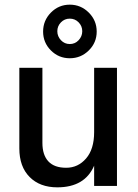

<svg xmlns="http://www.w3.org/2000/svg" viewBox="-20 -798 591 824"><path d="M241.5 -702Q226 -686 226 -664Q226 -642 241.5 -625.5Q257 -609 279.5 -609Q302 -609 317.5 -625.5Q333 -642 333 -664Q333 -686 317.5 -702Q302 -718 279.5 -718Q257 -718 241.5 -702ZM279.5 -778Q327 -778 361 -744Q395 -710 395 -662.5Q395 -615 361 -581.5Q327 -548 279.5 -548Q232 -548 198.5 -581.5Q165 -615 165 -662.5Q165 -710 198.5 -744Q232 -778 279.5 -778ZM482 0H384V-87Q344 6 226 6Q151 6 107 -38.5Q63 -83 63 -161V-507H162V-185Q162 -133 187.5 -105.5Q213 -78 264 -78Q315 -78 349.5 -118Q384 -158 384 -231V-507H482Z"/></svg>

Font: Hind Mysuru Medium
Style: Regular
Weight: 500
Designer: Manushi Parikh, Hitesh Malaviya
Foundry: Indian Type Foundry
Version: Version 0.703;PS 1.0;hotconv 1.0.86;makeotf.lib2.5.63406